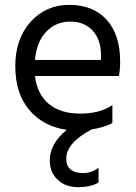

<svg xmlns="http://www.w3.org/2000/svg" viewBox="-20 -533 562 791"><path d="M386 219Q354 238 301.5 238Q249 238 217 207Q185 176 185 128Q185 59 255 2Q158 -12 100.5 -80Q43 -148 43 -260.5Q43 -373 106 -443Q169 -513 266 -513Q363 -513 419 -452Q475 -391 475 -279Q475 -247 470 -220H124Q133 -145 181 -105Q229 -65 310.5 -65Q392 -65 443 -100V-26Q409 -8 358 0Q253 55 253 121Q253 150 270.5 165Q288 180 322.5 180Q357 180 386 158ZM124 -286H396V-306Q396 -369 362 -406.5Q328 -444 269.5 -444Q211 -444 171 -403Q131 -362 124 -286Z"/></svg>

Font: Hind Kochi
Style: Regular
Weight: 400
Designer: Dhruvi Tolia
Foundry: Indian Type Foundry
Version: Version 0.702;PS 1.0;hotconv 1.0.81;makeotf.lib2.5.63406